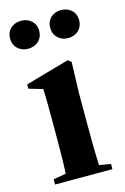

<svg xmlns="http://www.w3.org/2000/svg" viewBox="-107 -726 504 776"><g transform="rotate(-15 145.0 -337.5)"><path d="M24 0H264V-22L216 -30C213 -82 213 -154 213 -209V-330L217 -462L203 -472L20 -420V-402L78 -385C80 -340 80 -302 80 -240V-209C80 -154 80 -83 77 -31L24 -22ZM62 -558C95 -558 123 -580 123 -617C123 -653 95 -675 62 -675C29 -675 1 -653 1 -617C1 -580 29 -558 62 -558ZM229 -558C263 -558 290 -580 290 -617C290 -653 263 -675 229 -675C196 -675 169 -653 169 -617C169 -580 196 -558 229 -558Z"/></g></svg>

Font: Source Serif 4 Display
Style: Bold
Weight: 700
Designer: Frank Grießhammer
Foundry: Adobe Systems Incorporated
Version: Version 4.004;hotconv 1.0.117;makeotfexe 2.5.65602